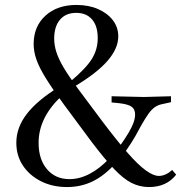

<svg xmlns="http://www.w3.org/2000/svg" viewBox="-20 -745 738 776"><path d="M582 11Q545 11 512 -5.5Q479 -22 441 -62Q403 -102 350 -172L238 -323Q191 -387 164.5 -430Q138 -473 127 -505Q116 -537 116 -567Q116 -638 163.5 -681.5Q211 -725 289 -725Q338 -725 376 -708.5Q414 -692 436 -663.5Q458 -635 458 -598Q458 -549 414.5 -499Q371 -449 282 -396L265 -416Q327 -468 351 -506.5Q375 -545 375 -591Q375 -640 352 -666.5Q329 -693 288 -693Q246 -693 222.5 -665.5Q199 -638 199 -589Q199 -562 208 -534Q217 -506 237.5 -471.5Q258 -437 294 -388L394 -254Q453 -176 495.5 -127.5Q538 -79 569 -56.5Q600 -34 622 -34Q649 -34 676 -58L692 -39Q653 11 582 11ZM251 11Q192 11 145.5 -12.5Q99 -36 72.5 -76Q46 -116 46 -168Q46 -229 87.5 -283.5Q129 -338 217 -393L238 -365Q136 -275 136 -168Q136 -101 170 -61Q204 -21 261 -21Q302 -21 343.5 -43Q385 -65 424 -107L446 -84Q402 -35 354.5 -12Q307 11 251 11ZM484 -128 461 -150Q486 -185 500 -209Q514 -233 520 -250.5Q526 -268 526 -282Q526 -304 511.5 -314Q497 -324 461 -328L431 -331V-356L562 -353L671 -356V-332L635 -324Q619 -321 606 -312Q593 -303 580 -285Q567 -267 549 -235Q534 -207 526 -193Q518 -179 509.5 -166Q501 -153 484 -128Z"/></svg>

Font: Baskervville
Style: Regular
Weight: 400
Designer: Alexis Faudot, Rémi Forte, Morgane Pierson, Rafael Ribas, Tanguy Vanlaeys, Rosalie Wagner, Thomas Huot-Marchand
Foundry: ANRT
Version: Version 1.100